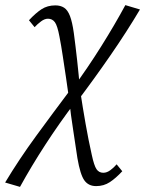

<svg xmlns="http://www.w3.org/2000/svg" viewBox="-75 -440 566 749"><path d="M300 286Q270 286 254 263.5Q238 241 227 177Q220 127 210.5 67.5Q201 8 195 -50Q189 -95 182.5 -137.5Q176 -180 170 -220.5Q164 -261 157 -297Q149 -340 139 -353.5Q129 -367 112 -367Q99 -367 85 -356.5Q71 -346 60 -334L38 -361Q64 -389 87 -404Q110 -419 141 -419Q161 -419 175 -410Q189 -401 198 -377.5Q207 -354 213 -311Q216 -287 219.5 -260Q223 -233 226 -204Q229 -175 232 -146.5Q235 -118 237 -91Q248 -19 259 43.5Q270 106 283 164Q292 206 301.5 220Q311 234 328 234Q342 234 356 223.5Q370 213 380 201L402 228Q377 255 353.5 270.5Q330 286 300 286ZM3 289 -55 272Q-1 182 65.5 91Q132 0 202 -93L218 -41Q156 41 101.5 125Q47 209 3 289ZM225 -43 209 -96Q267 -175 320 -259.5Q373 -344 414 -420L471 -403Q420 -317 356.5 -225Q293 -133 225 -43Z"/></svg>

Font: Ysabeau
Style: Italic
Weight: 400
Italic angle: -12°
Designer: Christian Thalmann (Catharsis Fonts)
Version: Version 2.000;gftools[0.9.27.dev2+g8671c4b]